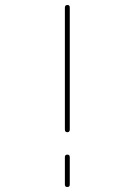

<svg xmlns="http://www.w3.org/2000/svg" viewBox="-20 -750 540 770"><path d="M240.2 -230.5V-719.7Q240.2 -729.5 250 -730Q259.8 -730.5 259.8 -719.7V-230.5Q259.8 -219.7 250 -219.7Q240.2 -219.7 240.2 -230.5ZM240.2 -9.8V-120.1Q240.2 -129.9 250 -129.9Q259.8 -129.9 259.8 -120.1V-9.8Q259.8 0 250 0Q240.2 0 240.2 -9.8Z"/></svg>

Font: Rounded-L Mgen+ 2m thin
Style: Regular
Weight: 100
Designer: [Source Han Sans]
Ryoko NISHIZUKA  (kana & ideographs); Paul D. Hunt (Latin, Greek & Cyrillic); Wenlong ZHANG  (bopomofo
Version: Version 1.059.20150602